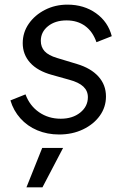

<svg xmlns="http://www.w3.org/2000/svg" viewBox="-20 -568 550 828"><path d="M235 12Q184 12 141 -6Q98 -24 68 -57.5Q38 -91 25 -135L90 -161Q108 -112 148.5 -84Q189 -56 242 -56Q293 -56 326 -82.5Q359 -109 359 -149Q359 -176 339.5 -194.5Q320 -213 279 -224L204 -245Q142 -262 110 -297.5Q78 -333 78 -382Q78 -428 104 -465.5Q130 -503 174 -525.5Q218 -548 271 -548Q342 -548 394 -511Q446 -474 462 -412L396 -386Q380 -432 347 -456Q314 -480 267 -480Q218 -480 187 -455Q156 -430 156 -392Q156 -365 172.5 -347Q189 -329 226 -318L312 -292Q372 -274 404.5 -238Q437 -202 437 -152Q437 -106 410.5 -69Q384 -32 338 -10Q292 12 235 12ZM94 240 162 70H252L163 240Z"/></svg>

Font: Plus Jakarta Sans
Style: Italic
Weight: 400
Italic angle: -8°
Designer: Gumpita Rahayu
Foundry: Tokotype
Version: Version 2.006